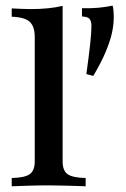

<svg xmlns="http://www.w3.org/2000/svg" viewBox="-20 -652 442 672"><path d="M306.5 -386.3 282.3 -392.7Q291.1 -456.5 295.6 -497.6Q300 -538.7 300 -559.7Q300 -579 293.1 -586.3Q286.3 -593.5 266.9 -594.4V-623.4Q301.6 -622.6 325.8 -625Q350 -627.4 374.2 -632.3Q375.8 -628.2 377 -616.5Q378.2 -604.8 378.2 -591.9Q378.2 -566.9 372.2 -538.3Q366.1 -509.7 350.8 -472.6Q335.5 -435.5 306.5 -386.3ZM21 0V-29Q66.1 -29.8 83.9 -42.3Q101.6 -54.8 101.6 -87.1V-522.6Q101.6 -558.9 84.3 -575.4Q66.9 -591.9 21 -593.5V-622.6Q37.1 -621.8 54 -621Q71 -620.2 87.1 -620.2Q119.4 -620.2 147.6 -623Q175.8 -625.8 199.2 -631.5V-87.1Q199.2 -54 217.3 -41.9Q235.5 -29.8 279.8 -29V0Q267.7 -0.8 246.8 -1.2Q225.8 -1.6 200.8 -2.4Q175.8 -3.2 151.6 -3.2Q114.5 -3.2 77 -2Q39.5 -0.8 21 0Z"/></svg>

Font: Playfair SemiBold
Style: Regular
Weight: 600
Designer: Claus Eggers Sørensen
Foundry: Claus Eggers Sørensen
Version: Version 2.001;gftools[0.9.30]